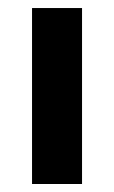

<svg xmlns="http://www.w3.org/2000/svg" viewBox="-20 -460 284 480"><path d="M60.1 -439.9H185.1V0H60.1Z"/></svg>

Font: Pfennig
Style: Bold
Weight: 700
Version: Version 20120410 ; ttfautohint (v0.8)